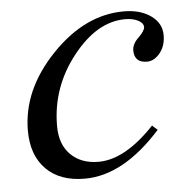

<svg xmlns="http://www.w3.org/2000/svg" viewBox="-41 -482 525 534"><g transform="rotate(-5 222.0 -215.0)"><path d="M428.2 -366.7Q428.2 -335.4 410.2 -314.9Q394.5 -297.4 376 -297.4Q340.3 -297.4 340.3 -332Q340.3 -349.6 358.2 -366.7Q376 -383.8 376 -394.5Q376 -404.3 362.8 -412.1Q347.7 -420.4 325.2 -420.4Q247.1 -420.4 180.2 -336.4Q110.8 -249.5 110.8 -140.6Q110.8 -88.9 140.1 -60.3Q169.4 -31.7 217.3 -31.7Q291.5 -31.7 374 -119.1L388.7 -106Q283.2 11.7 175.3 11.7Q106 11.7 67.4 -27.3Q28.8 -66.4 28.8 -134.8Q28.8 -248.5 121.6 -345.5Q214.4 -442.4 323.2 -442.4Q369.1 -442.4 398.7 -421.4Q428.2 -400.4 428.2 -366.7Z"/></g></svg>

Font: Dai Banna SIL Light
Style: Oblique
Weight: 400
Italic angle: -11°
Designer: Victor Gaultney
Foundry: SIL International
Version: Version 2.000